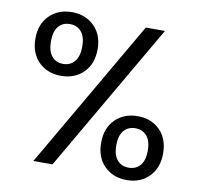

<svg xmlns="http://www.w3.org/2000/svg" viewBox="-80 -793 919 888"><g transform="rotate(10 379.5 -348.5)"><path d="M42 -560Q42 -628 83 -668.5Q124 -709 188 -709Q252 -709 293 -668.5Q334 -628 334 -560Q334 -491 293 -450.5Q252 -410 188 -410Q124 -410 83 -450.5Q42 -491 42 -560ZM626 -698 221 0H131L536 -698ZM188 -653Q154 -653 134.5 -629.5Q115 -606 115 -560Q115 -514 134.5 -490Q154 -466 188 -466Q222 -466 242 -490.5Q262 -515 262 -560Q262 -606 242 -629.5Q222 -653 188 -653ZM425 -138Q425 -207 466 -247.5Q507 -288 571 -288Q635 -288 675.5 -247.5Q716 -207 716 -138Q716 -70 675.5 -29Q635 12 571 12Q507 12 466 -28.5Q425 -69 425 -138ZM570 -231Q536 -231 516 -207.5Q496 -184 496 -138Q496 -93 516 -69.5Q536 -46 570 -46Q604 -46 624 -69.5Q644 -93 644 -138Q644 -184 624 -207.5Q604 -231 570 -231Z"/></g></svg>

Font: MSTAGE
Style: Regular
Weight: 400
Designer: Ninad Kale (Devanagari), Jonny Pinhorn (Latin)
Foundry: Indian Type Foundry
Version: 4.004